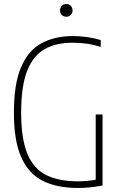

<svg xmlns="http://www.w3.org/2000/svg" viewBox="-20 -928 593 953"><path d="M366 5Q262.5 5 192 -30.5Q121.5 -66 85.2 -147.8Q49 -229.5 49 -369Q49 -511.5 84.5 -594.5Q120 -677.5 185.8 -713.2Q251.5 -749 342 -749Q376 -749 412 -744Q448 -739 480 -729V-695Q442.5 -707 408 -711.5Q373.5 -716 339 -716Q259.5 -716 202.8 -684.8Q146 -653.5 115.5 -578Q85 -502.5 85 -369Q85 -239 116 -164.5Q147 -90 209.5 -59Q272 -28 366 -28Q414 -28 455 -36V-360H489V-7Q452.5 -0.5 424 2.2Q395.5 5 366 5ZM309 -845Q295.5 -845 286.8 -853.5Q278 -862 278 -876Q278 -890.5 286.8 -899.2Q295.5 -908 309 -908Q322.5 -908 331.2 -899.2Q340 -890.5 340 -876Q340 -862 331.2 -853.5Q322.5 -845 309 -845Z"/></svg>

Font: Encode Sans Condensed Thin
Style: Regular
Weight: 100
Width: 3
Designer: Multiple Designers
Foundry: Impallari Type
Version: Version 3.000; ttfautohint (v1.8.3) -l 8 -r 50 -G 200 -x 14 